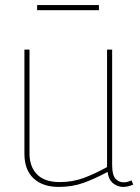

<svg xmlns="http://www.w3.org/2000/svg" viewBox="-20 -725 549 755"><path d="M211 10Q148 10 112 -23.5Q76 -57 76 -121V-530H96V-121Q96 -70 125.5 -39.5Q155 -9 215 -9Q266 -9 310 -25.5Q354 -42 401 -68V-530H421V-76Q421 -37 434 -22.5Q447 -8 466 -8Q482 -8 497 -16L504 1Q483 10 464 10Q443 10 425 -4Q407 -18 403 -49Q355 -23 310 -6.5Q265 10 211 10ZM126 -685V-705H369V-685Z"/></svg>

Font: Georama Thin
Style: Regular
Weight: 100
Designer: Jean-Baptiste Levee
Foundry: Production Type
Version: Version 1.000